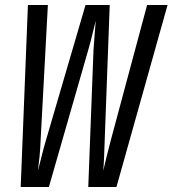

<svg xmlns="http://www.w3.org/2000/svg" viewBox="-20 -750 692 770"><path d="M63 0 92 -730H172L143 -190Q142 -157 138.5 -121.5Q135 -86 132 -65Q138 -86 146.5 -121.5Q155 -157 165 -190L323 -730H420L400 -190Q399 -157 397.5 -121.5Q396 -86 394 -65Q399 -86 407.5 -121.5Q416 -157 425 -190L570 -730H652L447 0H334L355 -550Q357 -584 360 -616.5Q363 -649 364 -667Q359 -649 351.5 -616.5Q344 -584 334 -550L176 0Z"/></svg>

Font: JetBrains Mono NL
Style: Italic
Weight: 400
Italic angle: -9°
Monospace: yes
Designer: Philipp Nurullin, Konstantin Bulenkov
Foundry: JetBrains
Version: Version 2.305; ttfautohint (v1.8.4.7-5d5b)